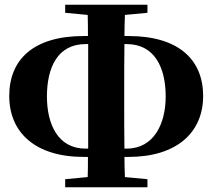

<svg xmlns="http://www.w3.org/2000/svg" viewBox="-20 -779 897 810"><path d="M341 -152C225 -152 178 -254 178 -372C178 -494 223 -593 341 -593H352C352 -530 352 -468 352 -406V-340C352 -277 352 -214 352 -152ZM514 -593C633 -593 679 -493 679 -372C679 -258 630 -152 514 -152H505C504 -215 504 -278 504 -341V-406C504 -468 504 -531 505 -593ZM522 -117C727 -117 837 -221 837 -374C837 -527 734 -627 522 -627H505C505 -657 506 -686 507 -716L602 -725V-759H255V-725L350 -716C351 -686 351 -657 351 -627H333C121 -627 19 -528 19 -374C19 -220 129 -117 333 -117H351C351 -89 351 -60 350 -32L255 -23V11H602V-23L507 -32C506 -60 505 -89 505 -117Z"/></svg>

Font: Noto Serif KR Black
Style: Regular
Weight: 900
Version: Version 1.001;PS 1.001;hotconv 16.6.54;makeotf.lib2.5.65590